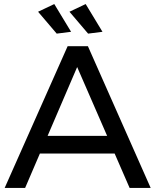

<svg xmlns="http://www.w3.org/2000/svg" viewBox="-20 -928 766 948"><path d="M620 0 546 -170H177L104 0H3L314 -700H414L724 0ZM215 -257H509L361 -597ZM248 -908 331 -771 260 -762 168 -870ZM403 -908 486 -771 415 -762 323 -870Z"/></svg>

Font: Gontserrat
Style: Regular
Weight: 400
Designer: Julieta Ulanovsky
Foundry: Julieta Ulanovsky
Version: Version 6.001